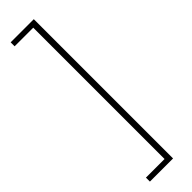

<svg xmlns="http://www.w3.org/2000/svg" viewBox="-326 -800 934 934"><g transform="rotate(-45 141.5 -333.0)"><path d="M191.4 146.5H32.2V119.1H160.2V-784.2H32.2V-811.5H191.4Z"/></g></svg>

Font: Reddit Sans ExtraLight
Style: Regular
Weight: 250
Designer: Stephen Hutchings
Foundry: Reddit
Version: Version 1.014